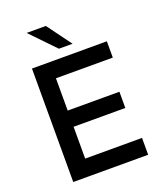

<svg xmlns="http://www.w3.org/2000/svg" viewBox="-160 -995 927 1097"><g transform="rotate(-20 303.5 -446.0)"><path d="M93.3 0V-689.9H548.8V-590.8H203.1V-394.5H517.6V-295.9H203.1V-102.5H548.8V0ZM276.9 -743.7 134.3 -891.6H251L359.9 -743.7Z"/></g></svg>

Font: Acari Sans SemiBold
Style: Regular
Weight: 600
Designer: Alfredo Marco Pradil and Stefan Peev
Foundry: Hanken Design Co.
Version: Version 1.045;January 11, 2019;FontCreator 11.5.0.2425 64-bi